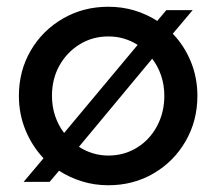

<svg xmlns="http://www.w3.org/2000/svg" viewBox="-20 -539 642 569"><path d="M301 10Q260 10 223 -1.5Q186 -13 155 -33L127 0H50L109 -70Q75 -106 55.5 -153.5Q36 -201 36 -255Q36 -329 71 -389Q106 -449 166.5 -484Q227 -519 301 -519Q342 -519 378.5 -508Q415 -497 446 -477L473 -509H551L492 -439Q526 -404 545.5 -356.5Q565 -309 565 -255Q565 -181 530 -120.5Q495 -60 435 -25Q375 10 301 10ZM170 -145 388 -406Q369 -418 347.5 -424.5Q326 -431 301 -431Q254 -431 216 -407.5Q178 -384 156 -344.5Q134 -305 134 -255Q134 -223 143.5 -195Q153 -167 170 -145ZM301 -78Q348 -78 386 -101.5Q424 -125 445.5 -165.5Q467 -206 467 -255Q467 -287 457.5 -315Q448 -343 431 -365L214 -104Q232 -92 254.5 -85Q277 -78 301 -78Z"/></svg>

Font: Red Hat Display Medium
Style: Regular
Weight: 500
Designer: Pentagram, MCKL
Foundry: Pentagram, MCKL
Version: Version 1.023